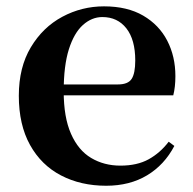

<svg xmlns="http://www.w3.org/2000/svg" viewBox="-20 -572 612 608"><path d="M316.2 16.2Q235.8 16.2 173.2 -16.5Q110.6 -49.1 75.1 -113Q39.6 -176.9 39.6 -268.8Q39.6 -358.8 77.6 -422.2Q115.5 -485.7 177.2 -518.8Q238.9 -551.9 309.4 -551.9Q383.1 -551.9 433.5 -522.5Q483.8 -493.1 509.6 -443.2Q535.4 -393.3 535.4 -330.9Q535.4 -296.1 528.7 -270.2H98.1V-304.6H353.4Q385.5 -304.6 396.9 -322.2Q408.3 -339.8 408.3 -380.4Q408.3 -446.3 380.2 -482.2Q352.1 -518 304.1 -518Q270.7 -518 242.6 -492.9Q214.6 -467.8 198.1 -416Q181.7 -364.1 181.7 -282.7Q181.7 -200.5 204.9 -148.2Q228 -95.8 268.8 -71.7Q309.5 -47.5 361.4 -47.5Q414.4 -47.5 450.9 -67.7Q487.3 -87.9 514.2 -123.2L532.1 -109.9Q500.6 -49.8 445.7 -16.8Q390.7 16.2 316.2 16.2Z"/></svg>

Font: Noto Serif SC ExtraLight
Style: Regular
Weight: 200
Designer: Ryoko NISHIZUKA 西塚涼子 (kana & ideographs); Frank Grießhammer (Latin, Greek & Cyrillic); Wenlong ZHANG 张文龙 (bopomofo); San
Foundry: Adobe
Version: Version 2.002-H1;hotconv 1.1.0;makeotfexe 2.6.0